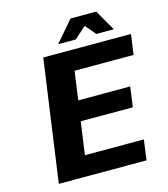

<svg xmlns="http://www.w3.org/2000/svg" viewBox="-125 -968 934 1066"><g transform="rotate(-15 341.5 -435.0)"><path d="M666 -584H327.1L304.2 -419.9H603L586.9 -304.2H287.6L261.2 -116.2H600.1L584 0H80.1L178.2 -700.2H682.6ZM597.2 -750H496.6L445.8 -810.1L378.4 -750H277.3L380.4 -870.1H528.3Z"/></g></svg>

Font: Fivo Sans
Style: Italic
Weight: 700
Designer: Alexander Slobzheninov
Foundry: Alexander Slobzheninov
Version: 1.0